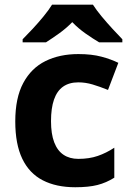

<svg xmlns="http://www.w3.org/2000/svg" viewBox="-20 -786 554 816"><path d="M299.8 9.8Q218.8 9.8 161.6 -19.8Q104.5 -49.3 74.7 -111.3Q44.9 -173.3 44.9 -270Q44.9 -370.1 78.9 -433.3Q112.8 -496.6 173.1 -526.4Q233.4 -556.2 313 -556.2Q369.6 -556.2 410.9 -545.2Q452.1 -534.2 482.9 -519L439 -403.8Q403.8 -418 373.5 -427Q343.3 -436 313 -436Q273.9 -436 248 -417.7Q222.2 -399.4 209.5 -362.8Q196.8 -326.2 196.8 -271Q196.8 -216.8 210.4 -181.2Q224.1 -145.5 250 -128.2Q275.9 -110.8 313 -110.8Q359.4 -110.8 395.5 -123.3Q431.6 -135.7 465.8 -158.2V-30.8Q431.6 -9.3 394.3 0.2Q356.9 9.8 299.8 9.8ZM375 -766.1Q389.2 -743.7 411.9 -716.3Q434.6 -689 458.5 -663.1Q482.4 -637.2 500 -619.1V-606H401.4Q375 -621.6 344 -643.3Q313 -665 287.1 -691.9Q260.7 -665 231 -643.8Q201.2 -622.6 175.3 -606H76.2V-619.1Q94.7 -637.7 118.7 -663.3Q142.6 -689 165 -716.3Q187.5 -743.7 201.2 -766.1Z"/></svg>

Font: Wonky
Style: Regular
Weight: 400
Designer: Monotype Design Team
Foundry: Monotype Imaging Inc.
Version: Version 3.000